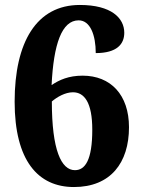

<svg xmlns="http://www.w3.org/2000/svg" viewBox="-20 -744 571 774"><path d="M278 10C426 10 500 -88 500 -231C500 -362 426 -439 313 -439C257 -439 219 -422 188 -401C196 -566 229 -662 297 -662C344 -662 366 -602 366 -530C451 -530 481 -566 481 -612C481 -671 429 -724 302 -724C127 -724 39 -574 39 -334C39 -97 133 10 278 10ZM282 -58C227 -58 189 -139 189 -335C210 -353 243 -372 274 -372C320 -372 352 -331 352 -221C352 -98 323 -58 282 -58Z"/></svg>

Font: Noto Serif Sinhala SemiCondensed ExtraBold
Style: Regular
Weight: 800
Width: 4
Designer: Jelle Bosma - Monotype Design Team
Foundry: Monotype Imaging Inc.
Version: Version 2.007